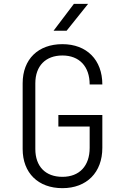

<svg xmlns="http://www.w3.org/2000/svg" viewBox="-20 -970 640 1000"><path d="M259 -810H327L439 -950H365ZM305 10C432 10 513 -72 513 -200V-371H284V-311H447V-200C447 -106 394 -49 305 -49C217 -49 164 -103 164 -194V-536C164 -627 218 -681 305 -681C393 -681 447 -624 447 -530H513C513 -658 432 -740 305 -740C179 -740 98 -662 98 -536V-194C98 -69 179 10 305 10Z"/></svg>

Font: JetBrains Mono ExtraLight
Style: Regular
Weight: 240
Monospace: yes
Designer: Philipp Nurullin, Konstantin Bulenkov
Foundry: JetBrains
Version: Version 2.305